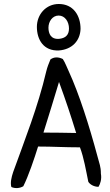

<svg xmlns="http://www.w3.org/2000/svg" viewBox="-20 -916 550 963"><path d="M486 -45C491 -18 483 7 474 21C452 21 432 10 423 -4C411 -62 401 -124 381 -177C302 -177 247 -181 171 -181C152 -120 123 -34 97 18C81 28 57 31 37 22C31 1 37 -26 46 -53C104 -214 170 -379 212 -558C217 -579 225 -599 233 -618C251 -631 273 -631 295 -620C307 -602 315 -579 325 -558C377 -445 428 -284 468 -135C479 -92 486 -82 486 -45ZM384 -771C382 -711 341 -668 276 -663C198 -659 165 -718 165 -781C165 -843 210 -896 275 -896C347 -896 384 -839 384 -771ZM362 -249C334 -340 311 -409 276 -505C254 -433 223 -329 198 -251C255 -251 304 -250 362 -249ZM326 -773C326 -807 306 -838 274 -838C243 -838 223 -808 223 -777C223 -747 236 -718 275 -721C308 -724 326 -740 326 -773Z"/></svg>

Font: Snowfall
Style: Rev
Weight: 400
Designer: Jasper
Foundry: Cannot Into Space Fonts
Version: Version 0.9